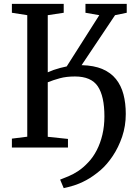

<svg xmlns="http://www.w3.org/2000/svg" viewBox="-20 -763 694 993"><path d="M309.5 210 291 166Q311 158.5 335.2 148.2Q359.5 138 385.5 120.8Q411.5 103.5 436.5 76.5Q461.5 50.5 480.2 14.2Q499 -22 509.5 -66.2Q520 -110.5 520 -161Q520 -265.5 485.8 -316.5Q451.5 -367.5 367.5 -367.5Q323 -367.5 289.2 -358.2Q255.5 -349 227 -337.5V-55.5L331.5 -44.5V0H41.5V-46L121 -56V-684.5L41.5 -697V-743H309.5V-697L227 -684.5V-389Q240 -395 256 -400.8Q272 -406.5 289.5 -411.2Q307 -416 325 -419.5L493.5 -684.5L422 -697V-743H635.5V-697L575 -684.5L402 -426Q466 -424.5 509.8 -405.8Q553.5 -387 580 -353.8Q606.5 -320.5 618.5 -275Q630.5 -229.5 630.5 -173.5Q630.5 -111.5 611.8 -56.2Q593 -1 563.5 43.2Q534 87.5 500 117Q461 150 426 168.8Q391 187.5 361.2 196.5Q331.5 205.5 309.5 210Z"/></svg>

Font: Merriweather 36pt
Style: Regular
Weight: 400
Designer: Eben Sorkin
Foundry: Eben Sorkin
Version: Version 2.100